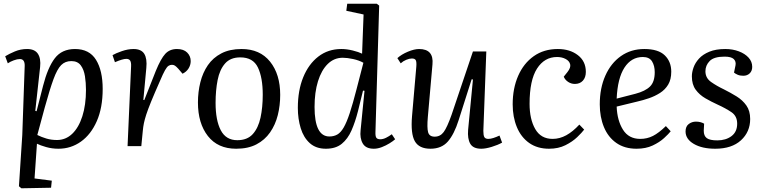

<svg xmlns="http://www.w3.org/2000/svg" viewBox="-20 -787 4112 1034"><path d="M113 -432Q114 -469 87 -469Q73 -469 54 -462Q35 -455 22 -446L8 -484Q29 -497 60 -510Q91 -523 126 -523Q167 -523 184 -497.5Q201 -472 196 -426L170 -190L177 -188L212 -325Q237 -423 275 -473Q313 -523 384 -523Q461 -523 497 -465Q533 -407 533 -308Q533 -207 501.5 -135Q470 -63 416 -24.5Q362 14 295 14Q260 14 228.5 5Q197 -4 179 -13L166 174L259 186L255 224L95 227L82 216L100 -60ZM364 -458Q331 -458 309.5 -436.5Q288 -415 268 -360.5Q248 -306 221 -208L181 -60Q203 -49 229.5 -41Q256 -33 287 -33Q334 -33 369 -66.5Q404 -100 423.5 -161Q443 -222 443 -303Q443 -341 437.5 -376.5Q432 -412 415 -435Q398 -458 364 -458Z M686 -430Q687 -451 681 -460.5Q675 -470 660 -470Q641 -470 599 -452L586 -490Q603 -500 636 -511.5Q669 -523 699 -523Q741 -523 757 -497Q773 -471 768 -421L752 -249L757 -248L819 -405Q846 -471 870 -497Q894 -523 933 -523Q969 -523 988 -504Q1007 -485 1007 -458Q1007 -437 995.5 -418.5Q984 -400 963 -390L940 -417Q929 -429 922 -433.5Q915 -438 906 -438Q896 -438 887.5 -432.5Q879 -427 868.5 -408.5Q858 -390 842 -352Q811 -282 793.5 -239Q776 -196 767.5 -169.5Q759 -143 755 -123.5Q751 -104 749 -82L741 0H667Z M1252 14Q1153 14 1099.5 -54.5Q1046 -123 1046 -235Q1046 -292 1059 -344Q1072 -396 1099.5 -436Q1127 -476 1172 -499.5Q1217 -523 1281 -523Q1380 -523 1434.5 -455Q1489 -387 1489 -276Q1489 -219 1476 -167Q1463 -115 1434.5 -74Q1406 -33 1361 -9.5Q1316 14 1252 14ZM1258 -32Q1312 -32 1341.5 -65Q1371 -98 1383 -153.5Q1395 -209 1395 -277Q1395 -369 1369 -423.5Q1343 -478 1274 -478Q1221 -478 1192 -445Q1163 -412 1152 -356Q1141 -300 1141 -233Q1141 -139 1169 -85.5Q1197 -32 1258 -32Z M2002 -77Q2001 -54 2006.5 -45.5Q2012 -37 2028 -37Q2043 -37 2059 -45Q2075 -53 2090 -64L2108 -37Q2097 -27 2077.5 -15Q2058 -3 2036 5.5Q2014 14 1993 14Q1950 14 1933.5 -14.5Q1917 -43 1922 -86L1943 -298L1935 -299L1908 -189Q1893 -130 1873 -84.5Q1853 -39 1820.5 -12.5Q1788 14 1735 14Q1682 14 1648.5 -16Q1615 -46 1599.5 -96.5Q1584 -147 1584 -206Q1584 -300 1613 -371Q1642 -442 1694.5 -482.5Q1747 -523 1818 -523Q1848 -523 1880 -515Q1912 -507 1930 -498L1938 -709L1845 -729L1850 -767H2009L2022 -757ZM1754 -52Q1778 -52 1796.5 -62.5Q1815 -73 1831 -100.5Q1847 -128 1863.5 -178Q1880 -228 1900 -306L1937 -449Q1914 -462 1882 -469Q1850 -476 1826 -476Q1779 -476 1745 -442.5Q1711 -409 1692.5 -349.5Q1674 -290 1674 -211Q1674 -52 1754 -52Z M2120 -474Q2142 -494 2176.5 -508.5Q2211 -523 2237 -523Q2317 -523 2309 -440L2284 -156Q2279 -99 2285.5 -75Q2292 -51 2321 -51Q2351 -51 2369.5 -76Q2388 -101 2412 -169L2527 -510H2599L2583 -82Q2583 -58 2588.5 -48.5Q2594 -39 2610 -39Q2622 -39 2637.5 -44Q2653 -49 2670 -57L2684 -19Q2661 -6 2628 4Q2595 14 2572 14Q2528 14 2512.5 -13Q2497 -40 2501 -88L2527 -359L2520 -360L2450 -140Q2426 -64 2392 -25Q2358 14 2298 14Q2237 14 2214 -26.5Q2191 -67 2199 -162L2222 -428Q2224 -454 2219 -463Q2214 -472 2198 -472Q2185 -472 2168 -465Q2151 -458 2138 -446Z M2984 -523Q3049 -523 3092 -490Q3135 -457 3135 -400Q3135 -370 3119 -352.5Q3103 -335 3076 -335Q3056 -335 3039.5 -346Q3023 -357 3016 -374L3036 -399Q3055 -423 3050.5 -441Q3046 -459 3026 -469.5Q3006 -480 2980 -480Q2912 -480 2872 -417.5Q2832 -355 2832 -228Q2832 -145 2862.5 -92Q2893 -39 2956 -39Q2994 -39 3029.5 -58.5Q3065 -78 3100 -116L3126 -89Q3114 -73 3088.5 -48.5Q3063 -24 3025 -5Q2987 14 2937 14Q2874 14 2830 -17Q2786 -48 2763.5 -102.5Q2741 -157 2741 -225Q2741 -311 2770.5 -378.5Q2800 -446 2854.5 -484.5Q2909 -523 2984 -523Z M3450 -523Q3525 -523 3560 -489Q3595 -455 3595 -401Q3595 -359 3578.5 -331.5Q3562 -304 3534.5 -286.5Q3507 -269 3475 -258Q3443 -247 3412 -240L3301 -213Q3304 -138 3335 -88.5Q3366 -39 3428 -39Q3465 -39 3496.5 -55Q3528 -71 3566 -108L3592 -80Q3581 -66 3556.5 -43.5Q3532 -21 3495 -3.5Q3458 14 3408 14Q3344 14 3299.5 -17Q3255 -48 3232.5 -102.5Q3210 -157 3210 -225Q3210 -312 3240 -379.5Q3270 -447 3324 -485Q3378 -523 3450 -523ZM3506 -398Q3506 -433 3491.5 -456.5Q3477 -480 3442 -480Q3380 -480 3343 -423Q3306 -366 3301 -256L3402 -282Q3455 -296 3480.5 -321Q3506 -346 3506 -398Z M3843 -31Q3889 -31 3919.5 -54Q3950 -77 3950 -121Q3950 -162 3919 -183Q3888 -204 3844 -224Q3811 -239 3779 -257.5Q3747 -276 3726.5 -304Q3706 -332 3706 -376Q3706 -398 3715 -423.5Q3724 -449 3744.5 -471.5Q3765 -494 3800 -508.5Q3835 -523 3886 -523Q3926 -523 3959 -510.5Q3992 -498 4011.5 -476.5Q4031 -455 4031 -427Q4031 -405 4017.5 -392Q4004 -379 3983 -379Q3965 -379 3952.5 -384.5Q3940 -390 3933 -396L3941 -435Q3945 -456 3931.5 -469Q3918 -482 3882 -482Q3825 -482 3802 -458.5Q3779 -435 3779 -403Q3779 -367 3809.5 -345.5Q3840 -324 3878 -306Q3914 -288 3946.5 -268Q3979 -248 3999.5 -219Q4020 -190 4020 -146Q4020 -77 3970.5 -31.5Q3921 14 3832 14Q3761 14 3716.5 -12Q3672 -38 3672 -79Q3672 -106 3689 -119Q3706 -132 3728 -132Q3753 -132 3772 -121L3770 -83Q3770 -55 3786.5 -43Q3803 -31 3843 -31Z"/></svg>

Font: Literata 36pt
Style: Italic
Weight: 400
Italic angle: -2°
Designer: Latin by Veronika Burian and Jose Scaglione. Greek by Irene Vlachou. Cyrillic by Vera Evstafieva
Foundry: TypeTogether
Version: Version 3.002